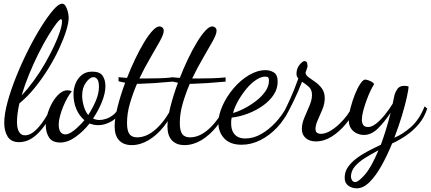

<svg xmlns="http://www.w3.org/2000/svg" viewBox="-20 -740 2334 1040"><path d="M84 30Q40 30 21.5 0Q3 -30 3 -74Q3 -122 21 -188Q39 -254 68.5 -327Q98 -400 133 -469.5Q168 -539 203.5 -595.5Q239 -652 268.5 -686Q298 -720 316 -720Q328 -720 335.5 -707Q343 -694 347.5 -676.5Q352 -659 352 -644Q352 -617 338.5 -573.5Q325 -530 300.5 -477Q276 -424 242.5 -369.5Q209 -315 169 -265.5Q129 -216 85 -180Q79 -153 75.5 -128Q72 -103 72 -81Q72 -43 83.5 -25Q95 -7 116 -7Q142 -7 168.5 -30.5Q195 -54 219 -90.5Q243 -127 260 -166L278 -157Q237 -70 188 -20Q139 30 84 30ZM97 -223Q131 -259 163.5 -303.5Q196 -348 223.5 -396Q251 -444 272 -488.5Q293 -533 304.5 -568.5Q316 -604 316 -624Q316 -631 314.5 -633Q313 -635 311 -636Q303 -636 284.5 -611.5Q266 -587 240.5 -545Q215 -503 188.5 -450Q162 -397 138 -338.5Q114 -280 97 -223Z M307 32Q263 32 245.5 4.5Q228 -23 228 -60Q228 -91 238 -124.5Q248 -158 265 -187Q282 -216 303 -233.5Q324 -251 345 -251Q351 -251 357.5 -249.5Q364 -248 369 -245Q359 -234 346.5 -212.5Q334 -191 323 -164.5Q312 -138 305 -111.5Q298 -85 298 -66Q298 -39 307.5 -25.5Q317 -12 334 -12Q354 -12 382 -34.5Q410 -57 437 -89Q408 -114 393 -150.5Q378 -187 378 -230Q378 -259 389 -287Q400 -315 422.5 -333.5Q445 -352 479 -352Q521 -352 536 -329.5Q551 -307 551 -274Q551 -235 532 -188Q513 -141 484 -98Q500 -90 519 -90Q535 -90 555 -96.5Q575 -103 595 -119Q615 -135 627 -163L641 -152Q620 -103 583.5 -82.5Q547 -62 513 -62Q500 -62 488 -64.5Q476 -67 465 -71Q431 -28 389 2Q347 32 307 32ZM458 -117Q482 -154 499 -194Q516 -234 516 -270Q516 -297 508 -309.5Q500 -322 486 -322Q467 -322 446 -293.5Q425 -265 425 -222Q425 -196 433.5 -166Q442 -136 458 -117Z M693 46Q650 46 625.5 20.5Q601 -5 601 -55Q601 -98 617 -161.5Q633 -225 658 -292Q649 -294 640 -295.5Q631 -297 622 -300V-322Q633 -321 644 -320Q655 -319 668 -318Q689 -372 713 -422Q737 -472 761 -511.5Q785 -551 806.5 -574Q828 -597 844 -597Q852 -597 859.5 -591Q867 -585 867 -573Q867 -555 846 -517Q825 -479 794.5 -427Q764 -375 735 -315Q744 -315 753 -315Q762 -315 770 -315Q807 -315 843 -316Q879 -317 916 -321V-298Q861 -293 817 -290Q773 -287 736 -286Q732 -286 729 -286Q726 -286 722 -286Q700 -235 684 -180.5Q668 -126 668 -74Q668 -32 681 -14Q694 4 723 4Q775 4 825.5 -41.5Q876 -87 915 -166L928 -156Q903 -99 866 -53Q829 -7 784.5 19.5Q740 46 693 46Z M979 46Q936 46 911.5 20.5Q887 -5 887 -55Q887 -98 903 -161.5Q919 -225 944 -292Q935 -294 926 -295.5Q917 -297 908 -300V-322Q919 -321 930 -320Q941 -319 954 -318Q975 -372 999 -422Q1023 -472 1047 -511.5Q1071 -551 1092.5 -574Q1114 -597 1130 -597Q1138 -597 1145.5 -591Q1153 -585 1153 -573Q1153 -555 1132 -517Q1111 -479 1080.5 -427Q1050 -375 1021 -315Q1030 -315 1039 -315Q1048 -315 1056 -315Q1093 -315 1129 -316Q1165 -317 1202 -321V-298Q1147 -293 1103 -290Q1059 -287 1022 -286Q1018 -286 1015 -286Q1012 -286 1008 -286Q986 -235 970 -180.5Q954 -126 954 -74Q954 -32 967 -14Q980 4 1009 4Q1061 4 1111.5 -41.5Q1162 -87 1201 -166L1214 -156Q1189 -99 1152 -53Q1115 -7 1070.5 19.5Q1026 46 979 46Z M1289 44Q1227 44 1195 10Q1163 -24 1163 -74Q1163 -118 1185.5 -168Q1208 -218 1245.5 -262Q1283 -306 1328.5 -333Q1374 -360 1419 -360Q1443 -360 1463.5 -347.5Q1484 -335 1484 -297Q1484 -259 1462 -226Q1440 -193 1403 -167Q1366 -141 1322.5 -124.5Q1279 -108 1235 -103Q1233 -95 1232.5 -87.5Q1232 -80 1232 -72Q1232 -60 1234.5 -46Q1237 -32 1245.5 -19Q1254 -6 1269.5 2Q1285 10 1310 10Q1353 10 1395 -14Q1437 -38 1473.5 -77.5Q1510 -117 1535 -165L1550 -154Q1523 -94 1481 -49.5Q1439 -5 1389.5 19.5Q1340 44 1289 44ZM1242 -128Q1269 -135 1302 -152Q1335 -169 1366 -192.5Q1397 -216 1417 -244.5Q1437 -273 1437 -304Q1437 -315 1433 -320Q1429 -325 1417 -325Q1394 -325 1367.5 -307.5Q1341 -290 1316.5 -261Q1292 -232 1272 -197.5Q1252 -163 1242 -128Z M1691 26Q1656 26 1635.5 7.5Q1615 -11 1615 -41Q1615 -71 1629 -103.5Q1643 -136 1656.5 -168Q1670 -200 1670 -225Q1670 -254 1653 -269.5Q1636 -285 1616 -297Q1594 -240 1568 -187.5Q1542 -135 1526 -107L1515 -128Q1529 -154 1551.5 -203.5Q1574 -253 1596 -315Q1586 -325 1586 -340Q1586 -369 1602.5 -389Q1619 -409 1629 -409Q1641 -409 1643.5 -398.5Q1646 -388 1646 -383Q1646 -378 1641 -364Q1636 -350 1635 -346Q1636 -333 1651.5 -321.5Q1667 -310 1687.5 -296Q1708 -282 1723.5 -261Q1739 -240 1739 -208Q1739 -179 1726.5 -148Q1714 -117 1701.5 -90Q1689 -63 1689 -42Q1689 -26 1697.5 -20.5Q1706 -15 1717 -15Q1741 -15 1766.5 -29.5Q1792 -44 1816.5 -67Q1841 -90 1860 -115.5Q1879 -141 1888 -163L1905 -150Q1886 -108 1852 -67Q1818 -26 1776.5 0Q1735 26 1691 26Z M1912 280Q1887 280 1867 266Q1847 252 1847 223Q1847 191 1864 166Q1881 141 1909 119.5Q1937 98 1972 79.5Q2007 61 2043 44Q2056 9 2070 -36Q2084 -81 2096 -130Q2064 -81 2028 -45Q1992 -9 1951 -9Q1932 -9 1913 -17.5Q1894 -26 1881.5 -44Q1869 -62 1869 -91Q1869 -118 1878.5 -155Q1888 -192 1902 -227.5Q1916 -263 1931.5 -286Q1947 -309 1958 -309Q1963 -309 1974 -305.5Q1985 -302 1995 -296Q2005 -290 2006 -283Q1997 -270 1986 -246.5Q1975 -223 1964.5 -194Q1954 -165 1947 -138Q1940 -111 1940 -91Q1940 -74 1947.5 -63Q1955 -52 1974 -52Q1994 -52 2017.5 -70.5Q2041 -89 2064 -117.5Q2087 -146 2107 -178Q2109 -187 2111.5 -200Q2114 -213 2117 -226Q2121 -241 2132.5 -258Q2144 -275 2169 -275Q2175 -275 2180.5 -274.5Q2186 -274 2193 -272Q2193 -256 2183.5 -212.5Q2174 -169 2156.5 -111.5Q2139 -54 2116 6Q2161 -12 2206.5 -52.5Q2252 -93 2280 -164L2294 -152Q2279 -104 2248.5 -68Q2218 -32 2180 -6Q2142 20 2104 37Q2078 101 2047 156.5Q2016 212 1982 246Q1948 280 1912 280ZM1905 246Q1921 246 1956 206.5Q1991 167 2030 74Q1992 94 1957.5 115.5Q1923 137 1902 162Q1881 187 1881 217Q1881 226 1886.5 236Q1892 246 1905 246Z"/></svg>

Font: Dancing Script Medium
Style: Regular
Weight: 500
Designer: Pablo Impallari
Foundry: Pablo Impallari
Version: Version 2.000